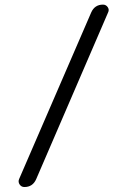

<svg xmlns="http://www.w3.org/2000/svg" viewBox="-20 -750 540 811"><path d="M83 40Q70.3 40 63 29.3Q55.7 18.6 60.5 6.8L365.2 -697.3Q379.9 -730.5 415 -730.5Q427.7 -730.5 435.1 -719.7Q442.4 -709 436.5 -697.3L132.8 6.8Q118.2 40 83 40Z"/></svg>

Font: Rounded-X Mgen+ 1m regular
Style: Regular
Weight: 400
Designer: [Source Han Sans]
Ryoko NISHIZUKA  (kana & ideographs); Paul D. Hunt (Latin, Greek & Cyrillic); Wenlong ZHANG  (bopomofo
Version: Version 1.059.20150602